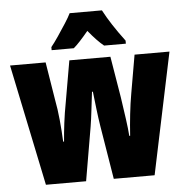

<svg xmlns="http://www.w3.org/2000/svg" viewBox="-54 -818 843 871"><g transform="rotate(-5 368.0 -383.0)"><path d="M389 -244Q383 -281 378 -324Q373 -367 369 -402H365Q360 -362 355 -318.5Q350 -275 345 -245L303 0H120L5 -553H167L195 -380Q203 -339 208 -287.5Q213 -236 215 -188H219Q222 -227 227.5 -271.5Q233 -316 243 -369L275 -553H462L493 -366Q501 -312 507.5 -265.5Q514 -219 516 -188H520Q523 -235 528.5 -285Q534 -335 542 -380L572 -553H731L615 0H429ZM442 -766Q476 -701 537 -620V-606H438Q408 -630 368 -679Q324 -626 300 -606H199V-620Q213 -637 232 -665Q251 -693 269 -721Q287 -749 295 -766Z"/></g></svg>

Font: Noto Sans Sinhala UI ExtraCondensed Black
Style: Regular
Weight: 900
Width: 2
Designer: Jelle Bosma - Monotype Design Team
Foundry: Monotype Imaging Inc.
Version: Version 2.006; ttfautohint (v1.8.4.7-5d5b)